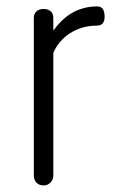

<svg xmlns="http://www.w3.org/2000/svg" viewBox="-20 -559 373 596"><path d="M85 -503.9V-14.6Q85 0 93.8 8.8Q102.5 16.6 115.2 16.6Q127 16.6 135.7 8.8Q145.5 0 145.5 -14.6V-395.5Q163.1 -433.6 196.3 -455.1Q233.4 -479.5 281.2 -479.5Q305.7 -479.5 304.7 -509.8Q303.7 -539.1 282.2 -539.1Q235.4 -539.1 198.2 -515.6Q169.9 -498 145.5 -463.9V-503.9Q145.5 -517.6 135.7 -525.4Q127 -531.2 115.2 -531.2Q102.5 -531.2 93.8 -524.4Q85 -516.6 85 -503.9Z"/></svg>

Font: Gulim
Style: Regular
Weight: 400
Version: Version 2.21